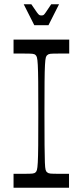

<svg xmlns="http://www.w3.org/2000/svg" viewBox="-20 -887 391 907"><path d="M44 0V-66Q60 -66 71.5 -66Q83 -66 93 -66Q122 -66 132.5 -67Q143 -68 148 -73Q152 -76 154.5 -84.5Q157 -93 158.5 -119.5Q160 -146 160.5 -200.5Q161 -255 161 -350Q161 -445 160.5 -499.5Q160 -554 158.5 -580.5Q157 -607 154.5 -615.5Q152 -624 148 -627Q143 -632 132.5 -633Q122 -634 93 -634Q83 -634 71.5 -634Q60 -634 44 -634V-700H307V-634Q293 -634 280.5 -634Q268 -634 258 -634Q229 -634 219 -633Q209 -632 204 -627Q199 -624 196.5 -615.5Q194 -607 192.5 -580.5Q191 -554 190.5 -499.5Q190 -445 190 -350Q190 -255 190.5 -200.5Q191 -146 192 -119.5Q193 -93 195.5 -84.5Q198 -76 203 -73Q208 -68 218.5 -67Q229 -66 257 -66Q267 -66 279.5 -66Q292 -66 306 -66V0ZM142 -768 92 -867H128Q146 -840 154 -829Q162 -818 166 -816Q170 -814 175 -814Q182 -814 185.5 -816Q189 -818 196.5 -829Q204 -840 222 -867H259L209 -768Z"/></svg>

Font: Ojuju
Style: Regular
Weight: 400
Designer: Chisaokwu Joboson, Mirko Velimirovic
Foundry: Udi Foundry
Version: Version 1.000